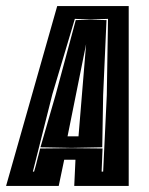

<svg xmlns="http://www.w3.org/2000/svg" viewBox="-57 -611 490 631"><path d="M-37 0 131 -591H366V0H187L191 -86H154L136 0ZM51 -47H55L61 -68Q64 -79 67 -92Q69 -99 71 -107Q73 -115 75 -123L178 -124L280 -123L277 -47H282L294 -299L298 -549L240 -547L189 -549L115 -301ZM178 -125 76 -127 126 -300 192 -545 240 -546 293 -545 282 -299 279 -127ZM165 -163H201L226 -466Z"/></svg>

Font: Alumni Sans Inline One
Style: Italic
Weight: 400
Italic angle: -8°
Designer: Robert E. Leuschke
Foundry: Robert E. Leuschke
Version: Version 1.100; ttfautohint (v1.8.3)